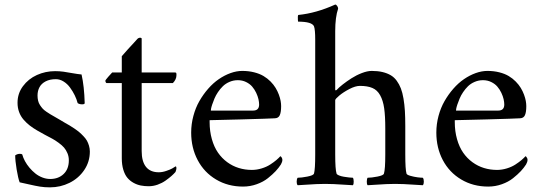

<svg xmlns="http://www.w3.org/2000/svg" viewBox="-20 -806 2368 839"><path d="M46.4 -127Q55.7 -133.8 66.9 -133.8Q73.7 -133.8 77.1 -131.3Q81.1 -116.7 89.1 -101.8Q97.2 -86.9 108.9 -73Q120.6 -59.1 134.3 -48.1Q147.9 -37.1 165 -30.5Q182.1 -23.9 199.2 -23.9Q235.4 -23.9 258.1 -45.7Q280.8 -67.4 280.8 -105.5Q280.8 -122.1 274.7 -136.5Q268.6 -150.9 260 -160.9Q251.5 -170.9 236.1 -182.1Q220.7 -193.4 208.3 -200Q195.8 -206.5 175.3 -217.5Q154.8 -228.5 142.6 -235.8Q124 -246.6 109.9 -257.6Q95.7 -268.6 83 -283.2Q70.3 -297.9 63.5 -316.4Q56.6 -335 56.6 -356.9Q56.6 -397.5 80.3 -429.4Q104 -461.4 141.4 -478.3Q178.7 -495.1 220.7 -495.1Q240.2 -495.1 257.3 -492.7Q274.4 -490.2 296.1 -486.3Q317.9 -482.4 336.4 -480.5Q348.1 -429.2 350.1 -355.5Q350.1 -350.1 338.9 -350.1Q326.7 -350.1 319.3 -355.5Q314.9 -372.6 306.4 -389.9Q297.9 -407.2 286.1 -423.3Q274.4 -439.5 258.1 -449.7Q241.7 -460 224.1 -460Q197.8 -460 179.4 -450.4Q161.1 -440.9 152.6 -425Q144 -409.2 144 -388.7Q144 -376.5 146.5 -366Q148.9 -355.5 154.8 -346.7Q160.6 -337.9 166.3 -331.5Q171.9 -325.2 182.6 -317.9Q193.4 -310.5 200.4 -306.4Q207.5 -302.2 221.2 -294.4Q234.9 -286.6 242.2 -282.2Q248 -278.3 262.2 -270.3Q276.4 -262.2 284.4 -257.6Q292.5 -252.9 305.7 -243.9Q318.8 -234.9 326.9 -228Q335 -221.2 344.7 -210.9Q354.5 -200.7 359.9 -191.2Q365.2 -181.6 368.9 -169.2Q372.6 -156.7 372.6 -144Q372.6 -99.1 348.1 -63Q323.7 -26.9 283.9 -7.1Q244.1 12.7 198.2 12.7Q174.8 12.7 154.8 9.5Q134.8 6.3 107.9 0Q81.1 -6.3 65.9 -9.3Q59.1 -26.9 52.7 -65.7Q46.4 -104.5 46.4 -127Z M440.4 -453.1Q440.4 -456.1 453.1 -470.5Q465.8 -484.9 470.2 -489.3H512.2V-560.5Q521 -571.3 538.1 -589.8Q555.2 -608.4 567.6 -621.8Q580.1 -635.3 581.1 -636.7Q584 -639.6 588.4 -640.6Q591.3 -641.6 593.3 -641.1Q594.7 -640.6 595.7 -640.6Q598.6 -639.6 599.1 -637.7V-489.3H745.1Q747.6 -489.3 748.8 -488.5Q750 -487.8 750.5 -485.6Q751 -483.4 751 -481.9Q751 -480.5 751 -477.1Q751 -459 735.4 -442.9H599.1V-146Q599.1 -100.6 617.9 -76.9Q636.7 -53.2 673.8 -53.2Q689.5 -53.2 706.5 -59.1Q723.6 -64.9 732.4 -69.8Q741.2 -74.7 747.6 -79.1Q751 -77.6 751 -71.3Q751 -68.4 750 -64.5Q749 -60.5 748 -57.9Q747.1 -55.2 746.6 -54.2Q738.8 -45.4 728.8 -36.6Q718.8 -27.8 703.4 -16.8Q688 -5.9 668.7 1Q649.4 7.8 629.9 7.8Q611.3 7.8 595.2 4.6Q579.1 1.5 563.5 -7.1Q547.9 -15.6 536.6 -29.1Q525.4 -42.5 518.8 -64.5Q512.2 -86.4 512.2 -114.3V-442.9H446.3Q443.8 -442.9 442.1 -446.5Q440.4 -450.2 440.4 -453.1Z M815.4 -226.6Q815.4 -263.7 825 -299.3Q834.5 -335 851.1 -364Q867.7 -393.1 889.6 -418.2Q911.6 -443.4 936.3 -460.2Q960.9 -477.1 987.3 -486.6Q1013.7 -496.1 1038.6 -496.1Q1066.4 -496.1 1090.6 -490Q1114.7 -483.9 1131.8 -473.6Q1148.9 -463.4 1162.4 -449.7Q1175.8 -436 1184.3 -421.9Q1192.9 -407.7 1198.5 -392.6Q1204.1 -377.4 1206.3 -365Q1208.5 -352.5 1208.5 -342.3Q1208.5 -315.9 1202.6 -302.7Q1196.8 -289.6 1181.2 -289.1Q1158.2 -287.6 1034.4 -284.2Q910.6 -280.8 896 -280.8V-272.9Q896 -232.4 905.8 -198Q915.5 -163.6 932.6 -138.9Q949.7 -114.3 973.1 -97.2Q996.6 -80.1 1023.7 -71.8Q1050.8 -63.5 1080.6 -63.5Q1102.1 -63.5 1123.5 -70.1Q1145 -76.7 1161.1 -87.2Q1177.2 -97.7 1187.7 -106.7Q1198.2 -115.7 1205.1 -123.5Q1205.6 -123.5 1207.8 -121.6Q1210 -119.6 1211.9 -115.7Q1213.9 -111.8 1213.9 -107.4Q1213.9 -98.6 1207.5 -87.4Q1198.2 -72.8 1184.6 -58.1Q1170.9 -43.5 1150.6 -27.3Q1130.4 -11.2 1101.8 -1Q1073.2 9.3 1042 9.3Q976.1 9.3 924.1 -21.7Q872.1 -52.7 843.8 -106.4Q815.4 -160.2 815.4 -226.6ZM901.4 -322.8H1085.9Q1112.3 -322.8 1112.3 -349.1Q1112.3 -359.4 1109.4 -372.6Q1106.4 -385.7 1099.4 -400.6Q1092.3 -415.5 1082 -427.5Q1071.8 -439.5 1055.4 -447.5Q1039.1 -455.6 1019 -455.6Q1000 -455.6 982.9 -448.2Q965.8 -440.9 953.9 -429.2Q941.9 -417.5 932.4 -403.3Q922.9 -389.2 917 -375Q911.1 -360.8 907.2 -349.1Q903.3 -337.4 902.1 -330.1Q900.9 -322.8 901.4 -322.8Z M1280.8 -29.3Q1296.9 -29.3 1323.2 -34.4Q1349.6 -39.6 1352.1 -47.4Q1357.4 -65.9 1357.4 -131.3V-632.3Q1357.4 -677.2 1352.1 -690.9Q1343.3 -711.4 1282.7 -711.4Q1282.2 -711.4 1281.7 -718.5Q1281.2 -725.6 1281.5 -732.9Q1281.7 -740.2 1284.2 -740.7Q1361.8 -748.5 1444.8 -786.1Q1449.2 -786.1 1453.4 -780Q1457.5 -773.9 1457.5 -768.1Q1444.8 -731.4 1444.8 -669.4V-413.6Q1444.8 -411.1 1448.2 -411.1Q1449.2 -411.1 1451.7 -413.6Q1460.9 -423.8 1477.8 -437Q1494.6 -450.2 1515.9 -463.9Q1537.1 -477.5 1561.3 -486.8Q1585.4 -496.1 1604.5 -496.1Q1630.9 -496.1 1651.4 -491.2Q1671.9 -486.3 1687.3 -477.3Q1702.6 -468.3 1713.6 -453.1Q1724.6 -438 1731.7 -419.7Q1738.8 -401.4 1743.2 -375.2Q1747.6 -349.1 1749.3 -321Q1751 -293 1751 -255.9V-131.3Q1751 -65.9 1756.3 -47.4Q1757.8 -42 1773.4 -37.6Q1789.1 -33.2 1804.2 -31.2Q1819.3 -29.3 1827.6 -29.3Q1832 -24.4 1832 -12.7Q1832 -12.2 1832 -11.7Q1832 -1 1827.6 3.4Q1812 2.4 1787.8 1Q1763.7 -0.5 1744.9 -1.5Q1726.1 -2.4 1706.5 -2.4Q1687 -2.4 1668.5 -1.5Q1649.9 -0.5 1626 1Q1602.1 2.4 1586.4 3.4Q1582.5 -1 1582.8 -12.9Q1583 -24.9 1586.4 -29.3Q1603 -29.3 1629.4 -34.4Q1655.8 -39.6 1657.7 -47.4Q1663.6 -65.9 1663.6 -131.3V-244.6Q1663.6 -299.3 1658.7 -333.3Q1653.8 -367.2 1641.1 -389.9Q1628.4 -412.6 1607.2 -421.6Q1585.9 -430.7 1552.7 -430.7Q1533.2 -430.7 1506.8 -417Q1480.5 -403.3 1462.6 -388.4Q1444.8 -373.5 1444.8 -368.2V-131.3Q1444.8 -65.9 1450.7 -47.4Q1451.7 -43.5 1460.9 -39.6Q1470.2 -35.6 1482.4 -33.7Q1494.6 -31.7 1505.4 -30.5Q1516.1 -29.3 1522 -29.3Q1525.4 -24.9 1525.6 -12.9Q1525.9 -1 1522 3.4Q1506.3 2.4 1481.9 1Q1457.5 -0.5 1439 -1.5Q1420.4 -2.4 1400.6 -2.4Q1380.9 -2.4 1362.5 -1.5Q1344.2 -0.5 1320.3 1Q1296.4 2.4 1280.8 3.4Q1276.4 -1 1276.4 -11.7Q1276.4 -24.4 1280.8 -29.3Z M1886.7 -226.6Q1886.7 -263.7 1896.2 -299.3Q1905.8 -335 1922.4 -364Q1939 -393.1 1960.9 -418.2Q1982.9 -443.4 2007.6 -460.2Q2032.2 -477.1 2058.6 -486.6Q2085 -496.1 2109.9 -496.1Q2137.7 -496.1 2161.9 -490Q2186 -483.9 2203.1 -473.6Q2220.2 -463.4 2233.6 -449.7Q2247.1 -436 2255.6 -421.9Q2264.2 -407.7 2269.8 -392.6Q2275.4 -377.4 2277.6 -365Q2279.8 -352.5 2279.8 -342.3Q2279.8 -315.9 2273.9 -302.7Q2268.1 -289.6 2252.4 -289.1Q2229.5 -287.6 2105.7 -284.2Q1981.9 -280.8 1967.3 -280.8V-272.9Q1967.3 -232.4 1977.1 -198Q1986.8 -163.6 2003.9 -138.9Q2021 -114.3 2044.4 -97.2Q2067.9 -80.1 2095 -71.8Q2122.1 -63.5 2151.9 -63.5Q2173.3 -63.5 2194.8 -70.1Q2216.3 -76.7 2232.4 -87.2Q2248.5 -97.7 2259 -106.7Q2269.5 -115.7 2276.4 -123.5Q2276.9 -123.5 2279.1 -121.6Q2281.2 -119.6 2283.2 -115.7Q2285.2 -111.8 2285.2 -107.4Q2285.2 -98.6 2278.8 -87.4Q2269.5 -72.8 2255.9 -58.1Q2242.2 -43.5 2221.9 -27.3Q2201.7 -11.2 2173.1 -1Q2144.5 9.3 2113.3 9.3Q2047.4 9.3 1995.4 -21.7Q1943.4 -52.7 1915 -106.4Q1886.7 -160.2 1886.7 -226.6ZM1972.7 -322.8H2157.2Q2183.6 -322.8 2183.6 -349.1Q2183.6 -359.4 2180.7 -372.6Q2177.7 -385.7 2170.7 -400.6Q2163.6 -415.5 2153.3 -427.5Q2143.1 -439.5 2126.7 -447.5Q2110.4 -455.6 2090.3 -455.6Q2071.3 -455.6 2054.2 -448.2Q2037.1 -440.9 2025.1 -429.2Q2013.2 -417.5 2003.7 -403.3Q1994.1 -389.2 1988.3 -375Q1982.4 -360.8 1978.5 -349.1Q1974.6 -337.4 1973.4 -330.1Q1972.2 -322.8 1972.7 -322.8Z"/></svg>

Font: Crimson
Style: Regular
Weight: 400
Version: Version 0.8